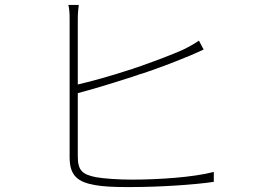

<svg xmlns="http://www.w3.org/2000/svg" viewBox="-20 -772 1040 775"><path d="M843 -38V-78C759 -56 619 -47 512 -47C458 -47 399 -51 366 -57C314 -68 294 -82 294 -141V-396C347 -410 418 -431 492 -455L502 -458C506 -459 509 -460 512 -461L523 -465C530 -467 536 -469 543 -472L554 -475C617 -496 678 -519 728 -540C755 -550 783 -564 802 -572L783 -608C766 -596 741 -582 716 -570C670 -550 615 -529 558 -509L548 -505L538 -502C536 -501 535 -501 533 -500L523 -497L513 -493L502 -490C426 -465 351 -444 294 -431V-693C294 -720 296 -735 298 -752H256C260 -736 261 -717 261 -693V-137C261 -61 296 -37 363 -25C396 -19 440 -17 485 -17H496C501 -17 506 -17 512 -17C620 -17 764 -26 843 -38Z"/></svg>

Font: Glow Sans SC Normal ExtraLight
Style: Regular
Weight: 200
Designer: Ryoko NISHIZUKA (kana, bopomofo & ideographs); Paul D. Hunt (Latin, Greek & Cyrillic); Sandoll Communications, Soo-young
Version: Version 0.93